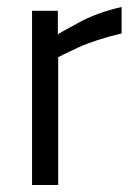

<svg xmlns="http://www.w3.org/2000/svg" viewBox="-20 -531 386 551"><path d="M147 0V-367Q150 -369 203 -394Q256 -418 329 -435V-511Q255 -494 202 -464Q148 -435 146 -432V-500H72V0Z"/></svg>

Font: RazerF5
Style: Regular
Weight: 400
Foundry: Razer Inc.
Version: Version 2